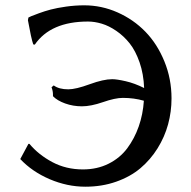

<svg xmlns="http://www.w3.org/2000/svg" viewBox="-20 -685 717 722"><path d="M86.9 -144H90.8Q125 -103 176.8 -75.4Q228.5 -47.9 292 -47.9Q345.2 -47.9 388.2 -69.3Q431.2 -90.8 458.5 -127.4Q485.8 -164.1 501.7 -209.5Q517.6 -254.9 521 -306.2Q483.9 -316.9 441.9 -316.9Q413.1 -316.9 367.4 -301Q321.8 -285.2 288.1 -285.2Q254.9 -285.2 225.1 -295.9Q195.3 -306.6 179.2 -323.2V-329.1Q179.2 -342.8 173.8 -356.9L182.1 -363.8Q201.7 -349.1 236.8 -349.1Q265.1 -349.1 317.1 -368.2Q369.1 -387.2 401.9 -387.2Q419.4 -387.2 452.6 -379.6Q485.8 -372.1 522 -354Q520 -406.7 504.9 -450.4Q489.7 -494.1 467.5 -522Q445.3 -549.8 417.5 -568.8Q389.6 -587.9 362.8 -595.9Q335.9 -604 311 -604Q170.4 -604 110.8 -517.1L105 -518.1Q97.2 -540.5 85 -608.9L86.9 -619.1Q90.3 -621.1 97.2 -624Q104 -627 126 -635Q147.9 -643.1 171.1 -649.2Q194.3 -655.3 228.8 -660.2Q263.2 -665 296.9 -665Q361.8 -665 421.9 -638.4Q481.9 -611.8 526.6 -565.9Q571.3 -520 598.1 -454.3Q625 -388.7 625 -314.9Q625 -265.1 612.1 -217.5Q599.1 -169.9 572.5 -127.2Q545.9 -84.5 508.1 -52.5Q470.2 -20.5 416.7 -1.7Q363.3 17.1 300.8 17.1Q232.9 17.1 166.7 -11.2Q100.6 -39.6 56.2 -86.9Z"/></svg>

Font: Linear Smooth Low Contrast
Style: Regular
Weight: 500
Designer: Philipp H. Poll, Flanker
Foundry: Philipp H. Poll, reworked by Flanker
Version: Version 1.010 | FøM Fix